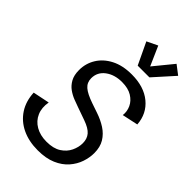

<svg xmlns="http://www.w3.org/2000/svg" viewBox="-281 -1049 1160 1160"><g transform="rotate(45 298.5 -469.5)"><path d="M282.2 11.7Q205.6 11.7 147.5 -16.1Q89.4 -43.9 55.7 -95.5Q22 -147 18.6 -217.8L125 -239.7Q115.7 -188 133.1 -147.9Q150.4 -107.9 189.5 -85.2Q228.5 -62.5 283.2 -62.5Q341.3 -62.5 376.7 -85.4Q412.1 -108.4 428.5 -142.8Q444.8 -177.2 444.8 -211.4Q444.8 -249 424.1 -273.4Q403.3 -297.9 352.1 -315.9L269.5 -345.2Q249 -352.5 222.7 -362.5Q196.3 -372.6 171.9 -389.9Q147.5 -407.2 131.6 -435.8Q115.7 -464.4 115.7 -508.3Q115.7 -564.5 144.5 -611.3Q173.3 -658.2 228 -686.5Q282.7 -714.8 360.4 -714.8Q464.8 -714.8 528.1 -662.6Q591.3 -610.4 597.2 -524.4L495.1 -502.4Q499.5 -536.1 484.9 -567.9Q470.2 -599.6 436.8 -620.1Q403.3 -640.6 351.1 -640.6Q287.6 -640.6 245.1 -608.9Q202.6 -577.1 202.6 -524.9Q202.6 -488.8 228.5 -466.1Q254.4 -443.4 315.4 -422.4L375.5 -401.9Q420.4 -386.7 456.8 -363.3Q493.2 -339.8 514.6 -304.7Q536.1 -269.5 536.1 -217.8Q536.1 -179.7 522.5 -139.4Q508.8 -99.1 478.8 -64.7Q448.7 -30.3 400.1 -9.3Q351.6 11.7 282.2 11.7ZM505.9 -951.2 564 -906.7 447.8 -777.3H347.7L280.8 -918L349.6 -951.2L404.3 -827.1Z"/></g></svg>

Font: Schibsted Grotesk
Style: Italic
Weight: 400
Italic angle: -12°
Designer: Bakken & Baeck AS, Henrik Kongsvoll
Foundry: Schibsted ASA
Version: Version 1.100; ttfautohint (v1.8.4.7-5d5b);gftools[0.9.25]